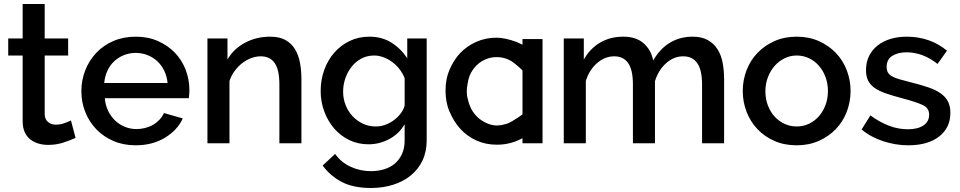

<svg xmlns="http://www.w3.org/2000/svg" viewBox="-20 -715 4792 958"><path d="M357 -27Q336 -17 299 -4.5Q262 8 220 8Q194 8 171 1Q148 -6 130.5 -20Q113 -34 103 -56.5Q93 -79 93 -111V-438H21V-523H93V-695H203V-523H320V-438H203V-146Q203 -120 220 -106Q236 -93 259 -93Q282 -93 303 -101Q324 -109 334 -114Z M657 10Q596 10 546 -11.5Q496 -33 460.5 -70Q425 -107 405.5 -156Q386 -205 386 -260Q386 -315 405.5 -364.5Q425 -414 460.5 -451.5Q496 -489 546 -510.5Q596 -532 658 -532Q719 -532 768.5 -510Q818 -488 853 -451.5Q888 -415 906.5 -366.5Q925 -318 925 -265Q925 -253 924 -242.5Q923 -232 922 -225H503Q506 -190 519.5 -162Q533 -134 554.5 -113.5Q576 -93 603.5 -82Q631 -71 661 -71Q683 -71 704.5 -76.5Q726 -82 744 -92.5Q762 -103 776 -118Q790 -133 798 -151L892 -124Q865 -65 802.5 -27.5Q740 10 657 10ZM816 -301Q813 -334 799.5 -362Q786 -390 765 -409.5Q744 -429 716 -440Q688 -451 657 -451Q626 -451 598.5 -440Q571 -429 550 -409.5Q529 -390 516 -362Q503 -334 500 -301Z M1484 0H1374V-293Q1374 -367 1350.5 -400.5Q1327 -434 1281 -434Q1257 -434 1233 -425Q1209 -416 1188 -399.5Q1167 -383 1150.5 -360.5Q1134 -338 1125 -311V0H1015V-523H1115V-418Q1145 -471 1202 -501.5Q1259 -532 1328 -532Q1375 -532 1405 -515Q1435 -498 1452.5 -468.5Q1470 -439 1477 -400.5Q1484 -362 1484 -319Z M1819 5Q1766 5 1722 -16.5Q1678 -38 1646.5 -75Q1615 -112 1597.5 -160Q1580 -208 1580 -261Q1580 -317 1598 -366.5Q1616 -416 1648 -452.5Q1680 -489 1724.5 -510.5Q1769 -532 1823 -532Q1886 -532 1933.5 -502Q1981 -472 2012 -424V-523H2109V-15Q2109 42 2088 86Q2067 130 2029.5 160.5Q1992 191 1941 207Q1890 223 1831 223Q1744 223 1686.5 193.5Q1629 164 1590 111L1652 53Q1682 95 1729.5 117Q1777 139 1831 139Q1865 139 1895.5 130Q1926 121 1949 102Q1972 83 1985.5 54Q1999 25 1999 -15V-95Q1971 -47 1922 -21Q1873 5 1819 5ZM1855 -84Q1880 -84 1903 -92.5Q1926 -101 1945.5 -115.5Q1965 -130 1979 -148.5Q1993 -167 1999 -188V-325Q1989 -350 1973 -370.5Q1957 -391 1936.5 -406Q1916 -421 1893 -429.5Q1870 -438 1847 -438Q1811 -438 1782.5 -422.5Q1754 -407 1734 -381.5Q1714 -356 1703 -324Q1692 -292 1692 -258Q1692 -222 1704.5 -190.5Q1717 -159 1739 -135.5Q1761 -112 1790.5 -98Q1820 -84 1855 -84Z M2460 7Q2403 7 2357 -14Q2309 -36 2276 -73Q2242 -111 2223 -159H2222Q2203 -207 2203 -262Q2203 -320 2222 -365Q2244 -416 2275 -449Q2309 -485 2356 -506Q2403 -527 2457 -527Q2500 -527 2559 -505Q2567 -502 2574 -498L2587 -492V-520H2687V0H2587V-25L2574 -19Q2552 -8 2529 -2Q2495 7 2460 7ZM2313 -222 2314 -221Q2318 -202 2326 -183Q2338 -155 2360 -133Q2379 -114 2407 -101Q2433 -89 2458 -89Q2460 -89 2462 -89Q2479 -89 2499 -95H2500Q2517 -99 2535 -110Q2564 -127 2584 -142L2587 -145V-363L2585 -366Q2567 -383 2547 -399Q2531 -412 2514 -419Q2488 -430 2458 -430Q2429 -430 2403 -419Q2377 -408 2357 -388Q2336 -367 2324 -339Q2315 -317 2310 -276Q2309 -267 2309 -259Q2310 -238 2312 -228V-227L2314 -225V-222Z M3593 0H3483V-293Q3483 -366 3459 -400Q3435 -434 3389 -434Q3342 -434 3303.5 -399.5Q3265 -365 3248 -310V0H3138V-293Q3138 -367 3114 -400.5Q3090 -434 3045 -434Q2998 -434 2959 -400Q2920 -366 2903 -311V0H2793V-523H2893V-418Q2924 -473 2974.5 -502.5Q3025 -532 3090 -532Q3155 -532 3192.5 -498Q3230 -464 3239 -413Q3272 -471 3322 -501.5Q3372 -532 3436 -532Q3482 -532 3512.5 -514.5Q3543 -497 3561 -468Q3579 -439 3586 -400.5Q3593 -362 3593 -319Z M3955 10Q3893 10 3843.5 -12Q3794 -34 3759 -71Q3724 -108 3705 -157.5Q3686 -207 3686 -261Q3686 -315 3705 -364.5Q3724 -414 3759.5 -451Q3795 -488 3844.5 -510Q3894 -532 3955 -532Q4016 -532 4065.5 -510Q4115 -488 4150.5 -451Q4186 -414 4205 -364.5Q4224 -315 4224 -261Q4224 -207 4205 -157.5Q4186 -108 4150.5 -71Q4115 -34 4065.5 -12Q4016 10 3955 10ZM3799 -260Q3799 -222 3811 -190Q3823 -158 3844 -134.5Q3865 -111 3893.5 -97.5Q3922 -84 3955 -84Q3988 -84 4016.5 -97.5Q4045 -111 4066 -135Q4087 -159 4099 -191Q4111 -223 4111 -261Q4111 -298 4099 -330.5Q4087 -363 4066 -387Q4045 -411 4016.5 -424.5Q3988 -438 3955 -438Q3923 -438 3894.5 -424Q3866 -410 3845 -386Q3824 -362 3811.5 -329.5Q3799 -297 3799 -260Z M4512 10Q4449 10 4386.5 -10.5Q4324 -31 4279 -69L4323 -139Q4370 -105 4416 -87.5Q4462 -70 4510 -70Q4559 -70 4587.5 -89Q4616 -108 4616 -143Q4616 -176 4584 -191Q4552 -206 4484 -224Q4435 -237 4400 -249Q4365 -261 4343 -277Q4321 -293 4311 -314Q4301 -335 4301 -365Q4301 -405 4316.5 -436Q4332 -467 4359.5 -488.5Q4387 -510 4424 -521Q4461 -532 4504 -532Q4563 -532 4614 -514Q4665 -496 4705 -462L4658 -396Q4585 -454 4503 -454Q4461 -454 4432.5 -436.5Q4404 -419 4404 -381Q4404 -365 4410 -354Q4416 -343 4429.5 -335Q4443 -327 4464.5 -320.5Q4486 -314 4518 -306Q4571 -293 4609.5 -280Q4648 -267 4673 -249.5Q4698 -232 4710 -208.5Q4722 -185 4722 -152Q4722 -77 4665.5 -33.5Q4609 10 4512 10Z"/></svg>

Font: Oxford Sans SemiBold
Style: Regular
Weight: 600
Designer: Matt McInerney, Pablo Impallari, Rodrigo Fuenzalida
Foundry: Matt McInerney, Pablo Impallari, Rodrigo Fuenzalida
Version: Version 3.000g; ttfautohint (v1.5) -l 8 -r 28 -G 28 -x 14 -D